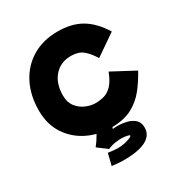

<svg xmlns="http://www.w3.org/2000/svg" viewBox="-191 -688 1039 1103"><g transform="rotate(-30 328.5 -136.5)"><path d="M30 -211Q30 -313 70 -390Q110 -467 182 -509.5Q254 -552 350 -552Q442 -552 506 -514.5Q570 -477 620 -396L481 -300Q453 -345 424 -368.5Q395 -392 345 -392Q277 -392 235 -344.5Q193 -297 193 -218Q193 -172 215.5 -143Q238 -114 271 -100Q304 -86 333 -86Q363 -86 391 -93.5Q419 -101 444 -127Q469 -153 489 -206L639 -126Q609 -71 572 -24Q535 23 480.5 52Q426 81 342 81Q258 81 187 46Q116 11 73 -54.5Q30 -120 30 -211ZM275 14 366 35Q362 45 356.5 61Q351 77 345 92Q360 90 377 90Q406 90 436 97Q466 104 487 122.5Q508 141 508 175Q508 207 490.5 227.5Q473 248 445 259Q417 270 383 274.5Q349 279 317 279Q292 279 271 277Q250 275 233 273L252 196Q289 202 318 202Q338 202 360 197.5Q382 193 397.5 186.5Q413 180 413 175Q413 171 403 168.5Q393 166 381 164.5Q369 163 362 163Q343 163 318.5 166.5Q294 170 269 181L207 134Q229 107 247.5 74Q266 41 275 14Z"/></g></svg>

Font: Mochiy Pop One
Style: Regular
Weight: 400
Designer: FONTDASU
Foundry: FONTDASU / Google Inc. / Adobe
Version: Version 2.000